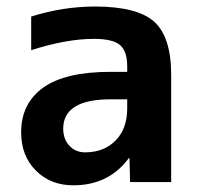

<svg xmlns="http://www.w3.org/2000/svg" viewBox="-20 -550 601 580"><path d="M266.6 -530.3Q394.5 -530.3 445.8 -484.4Q497.1 -438.5 497.1 -323.2V0H373L371.1 -72.3H369.1Q308.6 9.8 201.2 9.8Q132.8 9.8 88.4 -34.7Q43.9 -79.1 43.9 -150.4Q43.9 -237.3 110.4 -285.2Q176.8 -333 314.5 -333H364.3V-349.6Q364.3 -395.5 342.3 -414.1Q320.3 -432.6 263.7 -432.6Q180.7 -432.6 74.2 -398.4V-500Q170.9 -530.3 266.6 -530.3ZM364.3 -250H314.5Q171.9 -250 170.9 -162.1Q170.9 -129.9 189.5 -109.9Q208 -89.8 237.3 -89.8Q293.9 -89.8 329.1 -125.5Q364.3 -161.1 364.3 -222.7Z"/></svg>

Font: Mgen+ 1c bold
Style: Bold
Weight: 700
Designer: [Source Han Sans]
Ryoko NISHIZUKA  (kana & ideographs); Paul D. Hunt (Latin, Greek & Cyrillic); Wenlong ZHANG  (bopomofo
Version: Version 1.059.20150602